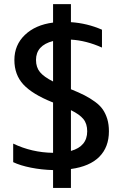

<svg xmlns="http://www.w3.org/2000/svg" viewBox="-20 -822 601 945"><path d="M241.2 103V15.1Q185.1 13.7 132.3 3.2Q79.6 -7.3 44.9 -23.9V-115.2Q136.2 -71.3 241.2 -69.8V-317.9Q238.8 -317.9 237.8 -318.8Q139.2 -358.4 95 -406.2Q50.8 -454.1 50.8 -526.9Q50.8 -600.6 102.5 -650.1Q154.3 -699.7 241.2 -710.9V-801.8H329.1V-712.9Q409.7 -707.5 481.9 -675.8V-587.9Q404.8 -622.6 329.1 -627V-382.8Q369.1 -366.7 396.2 -352.8Q423.3 -338.9 447.8 -321Q472.2 -303.2 486.1 -283Q500 -262.7 508.1 -236.1Q516.1 -209.5 516.1 -175.8Q516.1 -98.1 469 -50.5Q421.9 -2.9 329.1 9.8V103ZM241.2 -420.9V-620.1Q157.2 -598.6 157.2 -526.9Q157.2 -490.7 176.8 -467Q196.3 -443.4 241.2 -420.9ZM329.1 -79.1Q409.2 -101.6 409.2 -175.8Q409.2 -212.9 390.6 -235.8Q372.1 -258.8 329.1 -279.8Z"/></svg>

Font: Prompt
Style: Regular
Weight: 400
Designer: Katatrad Team
Foundry: CadsonDemak
Version: Version 1.000;PS 001.000;hotconv 1.0.88;makeotf.lib2.5.64775